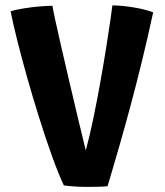

<svg xmlns="http://www.w3.org/2000/svg" viewBox="-20 -702 628 732"><path d="M311.5 10.5Q286.5 10.5 262 8.8Q237.5 7 223.5 5Q202.5 -39.5 178.2 -107Q154 -174.5 129.5 -252.5Q105 -330.5 83.2 -407.8Q61.5 -485 45 -551Q28.5 -617 20.5 -659Q41.5 -665.5 71.8 -670.2Q102 -675 131.8 -677.5Q161.5 -680 180 -680Q181.5 -667.5 190.5 -626.5Q199.5 -585.5 213 -526Q226.5 -466.5 242.8 -397.5Q259 -328.5 275.5 -258.8Q292 -189 307 -128.5Q321.5 -181.5 335.8 -250.2Q350 -319 362.8 -390.5Q375.5 -462 385.5 -524.8Q395.5 -587.5 401.5 -630Q407.5 -672.5 408.5 -681.5Q444 -681 487 -674.2Q530 -667.5 564 -655Q543.5 -560 521 -468Q498.5 -376 476.5 -294.5Q454.5 -213 436 -148.5Q417.5 -84 405.2 -43Q393 -2 390 8Q377 9.5 356.2 10Q335.5 10.5 311.5 10.5Z"/></svg>

Font: Grandstander SemiBold
Style: Regular
Weight: 600
Designer: Tyler Finck
Foundry: Etcetera Type Co
Version: Version 1.200; ttfautohint (v1.8.3)